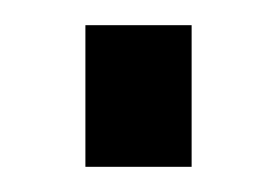

<svg xmlns="http://www.w3.org/2000/svg" viewBox="-20 -427 222 154"><path d="M133.7 -406.8V-293.2H48.5V-406.8Z"/></svg>

Font: Pathway Extreme 8pt Thin
Style: Regular
Weight: 100
Designer: Eduardo Rodriguez Tunni
Foundry: Eduardo Rodriguez Tunni
Version: Version 1.000